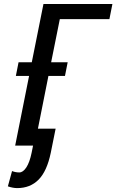

<svg xmlns="http://www.w3.org/2000/svg" viewBox="-20 -731 584 964"><path d="M76.7 134.8Q95.7 134.8 112.3 109.4Q128.9 84 138.7 36.1L146 0H56.2L126 -349.6H59.6L73.2 -418.5H139.6L198.2 -710.9H544.4L529.3 -634.8H280.3L236.8 -418.5H319.8L306.2 -349.6H223.1L170.4 -85H259.3L234.9 36.1Q215.8 128.4 173.8 170.9Q131.8 213.4 66.4 213.4Q44.9 213.4 19.5 204.6L40.5 127.9Q58.1 134.8 76.7 134.8Z"/></svg>

Font: RobotoCondensed-Italic
Style: Italic
Weight: 400
Designer: Google
Version: Version 1.200311; 2013